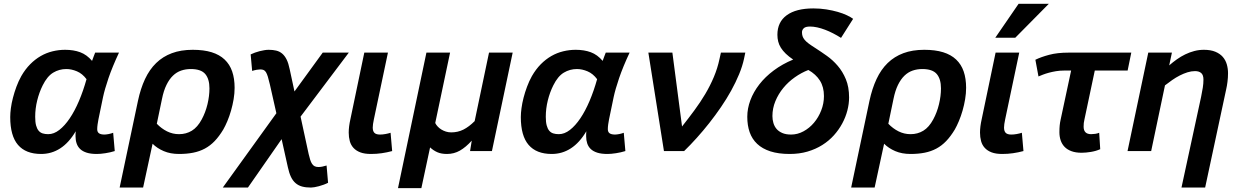

<svg xmlns="http://www.w3.org/2000/svg" viewBox="-20 -786 6453 999"><path d="M577.1 0Q553.7 7.3 528.1 11.2Q502.4 15.1 483.9 15.1Q452.1 15.1 430.9 8.3Q409.7 1.5 397 -10.7Q384.3 -22.9 378.7 -39.8Q373 -56.6 373 -76.2V-88.4Q373 -95.2 374 -103Q338.9 -43.5 293.7 -14.2Q248.5 15.1 193.8 15.1Q114.3 15.1 73.7 -32Q33.2 -79.1 33.2 -176.8Q33.2 -197.3 36.6 -223.1Q40 -249 47.4 -277.3Q54.7 -305.7 65.4 -334.7Q76.2 -363.8 90.8 -390.1Q111.3 -425.8 137 -451.7Q162.6 -477.5 191.9 -494.4Q221.2 -511.2 253.4 -519Q285.6 -526.9 318.8 -526.9Q362.8 -526.9 397.2 -514.2Q431.6 -501.5 459 -469.2Q463.4 -481 467.3 -491.9Q471.2 -502.9 475.1 -512.2H599.1Q564.5 -438 544.4 -379.2Q524.4 -320.3 516.1 -280.8L492.2 -165Q489.7 -152.8 487.8 -138.9Q485.8 -125 485.8 -113.8Q485.8 -99.1 495.1 -92.5Q504.4 -85.9 523.9 -85.9Q528.3 -85.9 533.9 -86.7Q539.6 -87.4 545.9 -88.6Q552.2 -89.8 558.1 -91.6Q564 -93.3 568.8 -95.2ZM231 -87.9Q260.3 -87.9 288.6 -109.9Q316.9 -131.8 342.8 -170.2Q368.7 -208.5 390.9 -260.7Q413.1 -313 430.2 -374Q408.7 -402.8 380.4 -414.8Q352.1 -426.8 325.2 -426.8Q288.1 -426.8 256.8 -408Q225.6 -389.2 202.1 -341.8Q184.1 -305.7 173.6 -263.4Q163.1 -221.2 163.1 -178.2Q163.1 -150.9 167.7 -133.5Q172.4 -116.2 180.9 -106Q189.5 -95.7 202.1 -91.8Q214.8 -87.9 231 -87.9Z M602.5 189.9 697.8 -261.2Q711.4 -325.2 734.6 -374.8Q757.8 -424.3 792.5 -458Q827.1 -491.7 874.3 -509.3Q921.4 -526.9 982.9 -526.9Q1040 -526.9 1081.1 -514.2Q1122.1 -501.5 1148.7 -476.3Q1175.3 -451.2 1188 -414.3Q1200.7 -377.4 1200.7 -329.1Q1200.7 -300.3 1195.6 -269.8Q1190.4 -239.3 1182.1 -210.4Q1173.8 -181.6 1163.1 -156Q1152.3 -130.4 1141.6 -111.8Q1120.1 -76.2 1096.9 -52Q1073.7 -27.8 1045.9 -12.9Q1018.1 2 985.1 8.5Q952.1 15.1 911.6 15.1Q866.2 15.1 831.8 0.2Q797.4 -14.6 773.9 -38.1L724.6 189.9ZM795.9 -142.1Q819.8 -117.2 849.1 -102.5Q878.4 -87.9 911.6 -87.9Q948.7 -87.9 978.3 -106Q1007.8 -124 1029.8 -165Q1049.3 -201.2 1059.6 -243.9Q1069.8 -286.6 1069.8 -326.2Q1069.8 -375 1047.9 -400.9Q1025.9 -426.8 972.7 -426.8Q945.8 -426.8 922.4 -418.7Q898.9 -410.6 879.9 -392.3Q860.8 -374 846.2 -344.2Q831.5 -314.5 822.8 -271Z M1418 -196.8 1384.3 -346.2Q1378.4 -371.1 1373.8 -386.5Q1369.1 -401.9 1363.8 -410.4Q1358.4 -418.9 1351.3 -421.9Q1344.2 -424.8 1334 -424.8Q1326.7 -424.8 1315.4 -422.9Q1304.2 -420.9 1292 -417L1284.2 -502.9Q1294.4 -507.8 1306.4 -512.2Q1318.4 -516.6 1331.1 -519.8Q1343.8 -522.9 1355.7 -524.9Q1367.7 -526.9 1377.9 -526.9Q1399.9 -526.9 1417.2 -522.7Q1434.6 -518.6 1448 -507.3Q1461.4 -496.1 1471.2 -476.6Q1481 -457 1487.3 -425.8L1512.2 -310.1L1659.2 -512.2H1794.9L1543.9 -179.2L1585.9 15.1Q1589.8 32.7 1594 45.4Q1598.1 58.1 1603.8 66.7Q1609.4 75.2 1617.4 79.1Q1625.5 83 1637.2 83Q1645.5 83 1656 81.1Q1666.5 79.1 1679.2 75.2L1687 165Q1676.8 170.4 1664.1 175Q1651.4 179.7 1639.2 182.9Q1627 186 1616.2 188Q1605.5 189.9 1598.1 189.9Q1571.8 189.9 1552 184.6Q1532.2 179.2 1517.8 166.7Q1503.4 154.3 1493.9 134.3Q1484.4 114.3 1478 85L1445.3 -62L1270 189.9H1139.2Z M2020.5 0Q1993.2 7.3 1966.1 11.2Q1939 15.1 1910.2 15.1Q1877 15.1 1855 6.8Q1833 -1.5 1819.3 -16.4Q1805.7 -31.2 1800 -51.8Q1794.4 -72.3 1794.4 -96.2Q1794.4 -127 1803.2 -166L1875.5 -512.2H1998.5L1925.3 -165Q1919.4 -137.7 1919.4 -122.1Q1919.4 -103.5 1928.2 -94.7Q1937 -85.9 1957.5 -85.9Q1970.2 -85.9 1985.4 -88.6Q2000.5 -91.3 2012.2 -95.2Z M2539.6 0H2425.8L2434.6 -54.2Q2403.8 -20 2373 -2.4Q2342.3 15.1 2305.7 15.1Q2276.4 15.1 2256.1 6.3Q2235.8 -2.4 2217.8 -19L2172.4 192.9H2050.8L2198.7 -512.2H2321.8L2244.6 -146Q2249 -136.7 2257.1 -127.9Q2265.1 -119.1 2276.1 -112.3Q2287.1 -105.5 2300.3 -101.3Q2313.5 -97.2 2327.6 -97.2Q2362.3 -97.2 2391.4 -111.8Q2420.4 -126.5 2449.7 -155.8L2524.4 -512.2H2647.5Z M3233.9 0Q3210.4 7.3 3184.8 11.2Q3159.2 15.1 3140.6 15.1Q3108.9 15.1 3087.6 8.3Q3066.4 1.5 3053.7 -10.7Q3041 -22.9 3035.4 -39.8Q3029.8 -56.6 3029.8 -76.2V-88.4Q3029.8 -95.2 3030.8 -103Q2995.6 -43.5 2950.4 -14.2Q2905.3 15.1 2850.6 15.1Q2771 15.1 2730.5 -32Q2689.9 -79.1 2689.9 -176.8Q2689.9 -197.3 2693.4 -223.1Q2696.8 -249 2704.1 -277.3Q2711.4 -305.7 2722.2 -334.7Q2732.9 -363.8 2747.6 -390.1Q2768.1 -425.8 2793.7 -451.7Q2819.3 -477.5 2848.6 -494.4Q2877.9 -511.2 2910.2 -519Q2942.4 -526.9 2975.6 -526.9Q3019.5 -526.9 3054 -514.2Q3088.4 -501.5 3115.7 -469.2Q3120.1 -481 3124 -491.9Q3127.9 -502.9 3131.8 -512.2H3255.9Q3221.2 -438 3201.2 -379.2Q3181.2 -320.3 3172.9 -280.8L3148.9 -165Q3146.5 -152.8 3144.5 -138.9Q3142.6 -125 3142.6 -113.8Q3142.6 -99.1 3151.9 -92.5Q3161.1 -85.9 3180.7 -85.9Q3185.1 -85.9 3190.7 -86.7Q3196.3 -87.4 3202.6 -88.6Q3209 -89.8 3214.8 -91.6Q3220.7 -93.3 3225.6 -95.2ZM2887.7 -87.9Q2917 -87.9 2945.3 -109.9Q2973.6 -131.8 2999.5 -170.2Q3025.4 -208.5 3047.6 -260.7Q3069.8 -313 3086.9 -374Q3065.4 -402.8 3037.1 -414.8Q3008.8 -426.8 2981.9 -426.8Q2944.8 -426.8 2913.6 -408Q2882.3 -389.2 2858.9 -341.8Q2840.8 -305.7 2830.3 -263.4Q2819.8 -221.2 2819.8 -178.2Q2819.8 -150.9 2824.5 -133.5Q2829.1 -116.2 2837.6 -106Q2846.2 -95.7 2858.9 -91.8Q2871.6 -87.9 2887.7 -87.9Z M3478.5 -512.2 3528.8 -127.9Q3562 -169.9 3593 -211.9Q3624 -253.9 3649.7 -297.1Q3675.3 -340.3 3694.3 -385.5Q3713.4 -430.7 3723.6 -479L3731 -512.2H3857.9L3851.6 -481.9Q3843.3 -442.4 3825.7 -399.9Q3808.1 -357.4 3784.4 -314.5Q3760.7 -271.5 3731.4 -228.8Q3702.1 -186 3670.4 -145.8Q3638.7 -105.5 3605.2 -68.4Q3571.8 -31.2 3539.6 0H3434.6L3353.5 -512.2Z M4106.9 -476.1Q4084 -491.7 4068.4 -506.8Q4052.7 -522 4043 -537.6Q4033.2 -553.2 4029.1 -569.8Q4024.9 -586.4 4024.9 -605Q4024.9 -671.4 4073.5 -706.8Q4122.1 -742.2 4211.9 -742.2Q4247.1 -742.2 4279.5 -737.1Q4312 -731.9 4339.1 -724.1Q4366.2 -716.3 4386.7 -706.5Q4407.2 -696.8 4418.9 -688L4356 -588.9Q4335.9 -601.6 4314.7 -612.5Q4293.5 -623.5 4272.7 -631.3Q4252 -639.2 4231.9 -643.6Q4211.9 -647.9 4194.8 -647.9Q4170.9 -647.9 4161.9 -638.9Q4152.8 -629.9 4152.8 -618.2Q4152.8 -606.9 4155.8 -597.7Q4158.7 -588.4 4166.5 -578.9Q4174.3 -569.3 4188.5 -558.8Q4202.6 -548.3 4225.1 -534.2Q4252.4 -516.6 4282.7 -495.1Q4313 -473.6 4338.6 -443.8Q4364.3 -414.1 4381.1 -373.8Q4397.9 -333.5 4397.9 -278.8Q4397.9 -245.6 4388.9 -210.9Q4379.9 -176.3 4362.3 -143.6Q4344.7 -110.8 4318.8 -82Q4293 -53.2 4258.5 -31.5Q4224.1 -9.8 4181.6 2.7Q4139.2 15.1 4088.9 15.1Q4030.3 15.1 3988.3 1.5Q3946.3 -12.2 3919.7 -37.4Q3893.1 -62.5 3880.6 -98.1Q3868.2 -133.8 3868.2 -178.2Q3868.2 -221.7 3884.3 -264.6Q3900.4 -307.6 3930.9 -346.9Q3961.4 -386.2 4005.9 -419.4Q4050.3 -452.6 4106.9 -476.1ZM4186 -421.9Q4149.4 -407.7 4115.5 -383.8Q4081.5 -359.9 4055.7 -328.4Q4029.8 -296.9 4014.4 -259.5Q3999 -222.2 3999 -182.1Q3999 -163.1 4004.2 -145.8Q4009.3 -128.4 4020.5 -115.2Q4031.7 -102.1 4050.3 -94Q4068.8 -85.9 4096.2 -85.9Q4129.9 -85.9 4160.9 -102.8Q4191.9 -119.6 4215.3 -147.5Q4238.8 -175.3 4252.9 -211.4Q4267.1 -247.6 4267.1 -286.1Q4267.1 -333.5 4246.1 -366.7Q4225.1 -399.9 4186 -421.9Z M4408.7 189.9 4503.9 -261.2Q4517.6 -325.2 4540.8 -374.8Q4564 -424.3 4598.6 -458Q4633.3 -491.7 4680.4 -509.3Q4727.5 -526.9 4789.1 -526.9Q4846.2 -526.9 4887.2 -514.2Q4928.2 -501.5 4954.8 -476.3Q4981.4 -451.2 4994.1 -414.3Q5006.8 -377.4 5006.8 -329.1Q5006.8 -300.3 5001.7 -269.8Q4996.6 -239.3 4988.3 -210.4Q4980 -181.6 4969.2 -156Q4958.5 -130.4 4947.8 -111.8Q4926.3 -76.2 4903.1 -52Q4879.9 -27.8 4852.1 -12.9Q4824.2 2 4791.3 8.5Q4758.3 15.1 4717.8 15.1Q4672.4 15.1 4637.9 0.2Q4603.5 -14.6 4580.1 -38.1L4530.8 189.9ZM4602.1 -142.1Q4626 -117.2 4655.3 -102.5Q4684.6 -87.9 4717.8 -87.9Q4754.9 -87.9 4784.4 -106Q4814 -124 4835.9 -165Q4855.5 -201.2 4865.7 -243.9Q4876 -286.6 4876 -326.2Q4876 -375 4854 -400.9Q4832 -426.8 4778.8 -426.8Q4752 -426.8 4728.5 -418.7Q4705.1 -410.6 4686 -392.3Q4667 -374 4652.3 -344.2Q4637.7 -314.5 4628.9 -271Z M5305.2 0Q5277.8 7.3 5250.7 11.2Q5223.6 15.1 5194.8 15.1Q5161.6 15.1 5139.6 6.8Q5117.7 -1.5 5104 -16.4Q5090.3 -31.2 5084.7 -51.8Q5079.1 -72.3 5079.1 -96.2Q5079.1 -127 5087.9 -166L5160.2 -512.2H5283.2L5210 -165Q5204.1 -137.7 5204.1 -122.1Q5204.1 -103.5 5212.9 -94.7Q5221.7 -85.9 5242.2 -85.9Q5254.9 -85.9 5270 -88.6Q5285.2 -91.3 5296.9 -95.2ZM5262.7 -589.8H5158.7L5279.8 -766.1H5437Z M5847.2 -418.9H5676.3L5622.6 -165Q5620.1 -155.3 5619.1 -146Q5618.2 -136.7 5618.2 -127Q5618.2 -87.9 5657.2 -87.9Q5667 -87.9 5678.7 -89.6Q5690.4 -91.3 5699.2 -95.2L5704.6 -9.8Q5683.1 0 5656.2 4.4Q5629.4 8.8 5607.4 8.8Q5577.1 8.8 5555.2 0.7Q5533.2 -7.3 5519.3 -21.7Q5505.4 -36.1 5498.8 -55.7Q5492.2 -75.2 5492.2 -98.1Q5492.2 -118.7 5493.7 -133.3Q5495.1 -147.9 5498.5 -163.1L5553.2 -418.9H5516.1Q5494.1 -418.9 5474.1 -415.5Q5454.1 -412.1 5437 -407.5Q5419.9 -402.8 5406.2 -397.5Q5392.6 -392.1 5383.3 -388.2L5367.2 -475.1Q5396 -489.3 5438.5 -500.7Q5481 -512.2 5540.5 -512.2H5866.2Z M6127.4 189.9 6229.5 -282.2Q6234.9 -308.6 6238.3 -329.8Q6241.7 -351.1 6241.7 -372.1Q6241.7 -395.5 6230.2 -405.8Q6218.8 -416 6197.8 -416Q6178.7 -416 6158.4 -409.7Q6138.2 -403.3 6118.2 -393.1Q6098.1 -382.8 6078.9 -369.4Q6059.6 -356 6041.5 -341.8L5969.7 0H5846.7L5954.6 -512.2H6077.6L6063.5 -445.8Q6082.5 -462.4 6103.5 -477.3Q6124.5 -492.2 6147.2 -503.2Q6169.9 -514.2 6194.1 -520.5Q6218.3 -526.9 6243.7 -526.9Q6279.3 -526.9 6303.5 -516.8Q6327.6 -506.8 6342.3 -490Q6356.9 -473.1 6363.3 -450.9Q6369.6 -428.7 6369.6 -404.8Q6369.6 -382.3 6366.7 -359.9Q6363.8 -337.4 6360.4 -323.2L6250.5 189.9Z"/></svg>

Font: Lorenzo Sans
Style: Bold Italic
Weight: 700
Italic angle: -12°
Foundry: Intel Corporation
Version: Version 1.00; ttfautohint (v1.5)